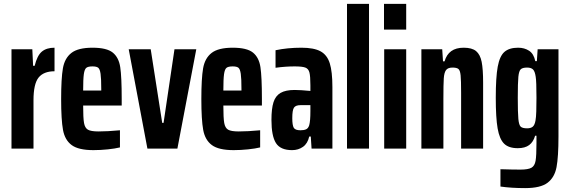

<svg xmlns="http://www.w3.org/2000/svg" viewBox="-20 -763 2927 986"><path d="M146 -510 150 -425H158Q171 -478 195 -498Q219 -518 260 -518V-397Q204 -397 178 -364.5Q152 -332 152 -248V0H39V-510Z M605 -221H407Q407 -157 411.5 -131.5Q416 -106 431.5 -97Q447 -88 486 -88Q532 -88 596 -94V-6Q572 0 534 4Q496 8 460 8Q383 8 348 -18Q313 -44 303.5 -96Q294 -148 294 -254Q294 -360 303 -412Q312 -464 346.5 -491Q381 -518 455 -518Q528 -518 559 -493Q590 -468 597.5 -418Q605 -368 605 -255ZM407 -298H500V-304Q500 -360 496.5 -384Q493 -408 484.5 -415Q476 -422 455 -422Q432 -422 423 -414.5Q414 -407 410.5 -382Q407 -357 407 -298Z M641 -510H754L813 -132H820L876 -510H988L891 0H737Z M1325 -221H1127Q1127 -157 1131.5 -131.5Q1136 -106 1151.5 -97Q1167 -88 1206 -88Q1252 -88 1316 -94V-6Q1292 0 1254 4Q1216 8 1180 8Q1103 8 1068 -18Q1033 -44 1023.5 -96Q1014 -148 1014 -254Q1014 -360 1023 -412Q1032 -464 1066.5 -491Q1101 -518 1175 -518Q1248 -518 1279 -493Q1310 -468 1317.5 -418Q1325 -368 1325 -255ZM1127 -298H1220V-304Q1220 -360 1216.5 -384Q1213 -408 1204.5 -415Q1196 -422 1175 -422Q1152 -422 1143 -414.5Q1134 -407 1130.5 -382Q1127 -357 1127 -298Z M1374 -147Q1374 -205 1384.5 -238Q1395 -271 1421 -286Q1447 -301 1493 -301Q1522 -301 1574 -296V-325Q1574 -372 1569 -391Q1564 -410 1548 -416Q1532 -422 1493 -422Q1446 -422 1395 -415V-505Q1456 -518 1528 -518Q1592 -518 1626 -499.5Q1660 -481 1673.5 -438Q1687 -395 1687 -316V0H1580L1576 -62H1568Q1560 -26 1536 -9Q1512 8 1480 8Q1420 8 1397 -28.5Q1374 -65 1374 -147ZM1568 -120Q1574 -142 1574 -192V-223H1523Q1498 -223 1489.5 -210Q1481 -197 1481 -156Q1481 -120 1488.5 -107Q1496 -94 1523 -94Q1541 -94 1552 -99Q1563 -104 1568 -120Z M1762 -743H1875V0H1762Z M1952 -743H2066V-611H1952ZM1953 -510H2066V0H1953Z M2251 -510 2255 -448H2263Q2283 -518 2361 -518Q2404 -518 2425 -500.5Q2446 -483 2453.5 -445.5Q2461 -408 2461 -339V0H2348V-286Q2348 -351 2345.5 -376Q2343 -401 2334.5 -408.5Q2326 -416 2304 -416Q2280 -416 2270.5 -403Q2261 -390 2259 -360.5Q2257 -331 2257 -256V0H2144V-510Z M2550 195V106Q2612 108 2652 108Q2692 108 2709 98.5Q2726 89 2730.5 62.5Q2735 36 2735 -28V-66H2728Q2719 -34 2697.5 -18Q2676 -2 2639 -2Q2592 -2 2568.5 -25.5Q2545 -49 2535.5 -103.5Q2526 -158 2526 -261Q2526 -366 2536 -420.5Q2546 -475 2570.5 -496.5Q2595 -518 2641 -518Q2673 -518 2697 -502.5Q2721 -487 2729 -449H2737L2741 -510H2848V-63Q2848 43 2838 95.5Q2828 148 2792 175.5Q2756 203 2677 203Q2606 203 2550 195ZM2730 -144Q2733 -160 2734 -190.5Q2735 -221 2735 -261Q2735 -346 2731 -369Q2727 -397 2717 -406.5Q2707 -416 2687 -416Q2664 -416 2654.5 -407.5Q2645 -399 2642 -368.5Q2639 -338 2639 -261Q2639 -183 2642 -152Q2645 -121 2654 -112.5Q2663 -104 2687 -104Q2706 -104 2716 -112.5Q2726 -121 2730 -144Z"/></svg>

Font: Saira ExtraCondensed
Style: Bold
Weight: 700
Width: 2
Designer: Hector Gatti with collaboration of the Omnibus-Type team
Foundry: Omnibus-Type
Version: Version 0.072; ttfautohint (v1.8)